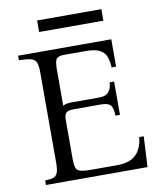

<svg xmlns="http://www.w3.org/2000/svg" viewBox="-90 -894 808 966"><g transform="rotate(-10 314.0 -411.5)"><path d="M66 0V-23Q93 -24 108 -29Q123 -34 129.5 -50Q136 -66 136 -100V-565Q136 -600 128.5 -615.5Q121 -631 101 -636Q81 -641 41 -642V-665H517V-525H494Q493 -557 484 -580.5Q475 -604 451 -616.5Q427 -629 380 -629H265Q244 -629 232.5 -619Q221 -609 221 -565V-377Q229 -383 240.5 -385Q252 -387 268 -387H409Q468 -387 471 -453H494V-283H471Q470 -324 457 -337.5Q444 -351 409 -351H270Q243 -351 232 -342Q221 -333 221 -307V-100Q221 -57 236.5 -46.5Q252 -36 297 -36H436Q485 -36 513 -52.5Q541 -69 554 -96.5Q567 -124 570 -156H593L585 0ZM166 -823H494V-764H166Z"/></g></svg>

Font: Bona Nova
Style: Regular
Weight: 400
Designer: Mateusz Machalski
Foundry: Capitalics
Version: Version 4.001; ttfautohint (v1.8.3)